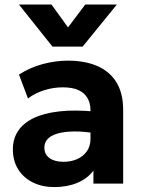

<svg xmlns="http://www.w3.org/2000/svg" viewBox="-20 -784 610 820"><path d="M212 15Q161 15 121 -4.5Q81 -24 58 -60.2Q35 -96.5 35 -147Q35 -190 56.5 -223.5Q78 -257 121.8 -278.8Q165.5 -300.5 232.8 -308.2Q300 -316 391.5 -307L393 -214Q338.5 -223 296.8 -222.5Q255 -222 226.8 -214Q198.5 -206 184 -190.8Q169.5 -175.5 169.5 -154Q169.5 -124.5 191.5 -108.8Q213.5 -93 251 -93Q283.5 -93 309.5 -104.5Q335.5 -116 351 -138Q366.5 -160 366.5 -191.5V-312.5Q366.5 -342 354.2 -364.2Q342 -386.5 316 -398.8Q290 -411 248 -411Q209 -411 170.2 -399.2Q131.5 -387.5 99.5 -363.5L61 -465.5Q109.5 -496.5 164 -510.8Q218.5 -525 270.5 -525Q341.5 -525 394.5 -502.5Q447.5 -480 476.8 -433.2Q506 -386.5 506 -314.5V0H379V-55.5Q354 -21.5 310.5 -3.2Q267 15 212 15ZM204 -585 61 -764.5H200L270.5 -667L344 -764.5H479L333 -585Z"/></svg>

Font: Geologica Roman SemiBold
Style: Regular
Weight: 600
Designer: Sindre Bremnes, Frode Helland
Foundry: Monokrom Skriftforlag AS
Version: Version 1.010;gftools[0.9.28]